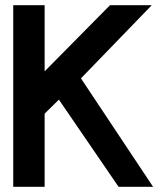

<svg xmlns="http://www.w3.org/2000/svg" viewBox="-20 -720 640 740"><path d="M404 -700 152 -445V-700H31V0H152V-282L207 -336L437 0H570L292 -418L565 -700Z"/></svg>

Font: Kode Mono
Style: Bold
Weight: 700
Monospace: yes
Designer: Isa Ozler
Foundry: Kadena LLC
Version: Version 1.206;gftools[0.9.28]